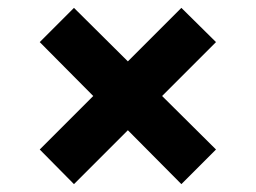

<svg xmlns="http://www.w3.org/2000/svg" viewBox="-20 -540 650 488"><path d="M441 -520 305 -384 168 -520 81 -433 217 -296 81 -160 168 -72 305 -209 441 -72 529 -160 392 -296 529 -433Z"/></svg>

Font: UULA Sans
Style: Bold
Weight: 700
Designer: Mohamed Gaber, Laura Garcia Mut
Foundry: Kief Type Foundry
Version: Version 3.006;hotconv 1.0.109;makeotfexe 2.5.65596